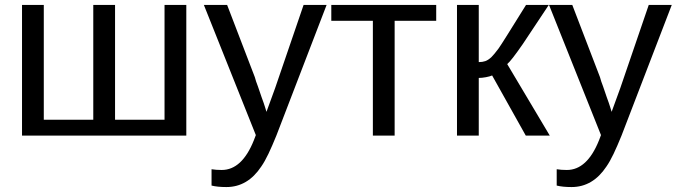

<svg xmlns="http://www.w3.org/2000/svg" viewBox="-20 -548 2737 776"><path d="M69 0V-528H157V-64H357V-528H445V-64H645V-528H733V0Z M895 208Q859 208 835 202V136Q853 139 876 139Q958 139 1006 19L1014 -2L804 -528H898L1010 -236L1015 -219Q1017 -214 1022.5 -198.5Q1028 -183 1037 -156Q1047 -129 1051.5 -114Q1056 -99 1057 -96L1092 -192L1207 -528H1300L1097 0Q1080 42 1065 73.5Q1050 105 1036 125Q981 208 895 208Z M1319 -528H1743V-464H1575V0H1487V-464H1319Z M1827 -528H1915V-297Q1930 -297 1941.5 -301Q1953 -305 1966 -317Q1978 -329 1995 -352Q2003 -363 2030.5 -407Q2058 -451 2106 -528H2198L2093 -370Q2046 -302 2030 -289L2202 0H2105L1969 -243Q1960 -239 1944 -236Q1928 -233 1915 -233V0H1827Z M2290 208Q2254 208 2230 202V136Q2248 139 2271 139Q2353 139 2401 19L2409 -2L2199 -528H2293L2405 -236L2410 -219Q2412 -214 2417.5 -198.5Q2423 -183 2432 -156Q2442 -129 2446.5 -114Q2451 -99 2452 -96L2487 -192L2602 -528H2695L2492 0Q2475 42 2460 73.5Q2445 105 2431 125Q2376 208 2290 208Z"/></svg>

Font: Libra Sans
Style: Regular
Weight: 400
Foundry: Context Ltd
Version: Version 1.000; ttfautohint (v1.3)